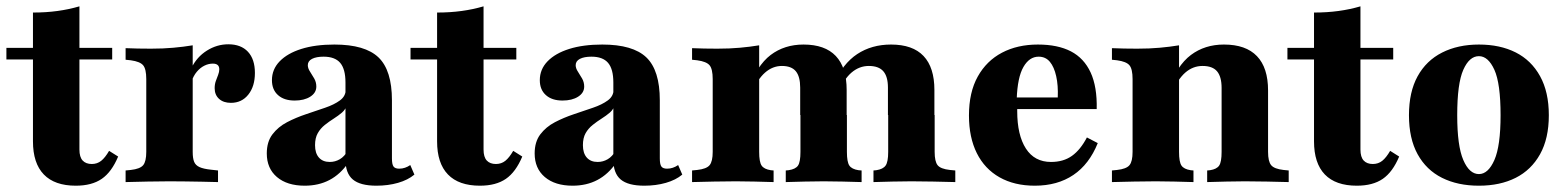

<svg xmlns="http://www.w3.org/2000/svg" viewBox="-24 -569 4892 600"><path d="M212.9 11.3Q146.8 11.3 112.9 -23.8Q79 -58.9 79 -127.4V-209.7H224.2V-101.6Q224.2 -78.2 234.3 -67.3Q244.4 -56.5 262.9 -56.5Q279.8 -56.5 292.3 -66.5Q304.8 -76.6 316.9 -97.6L345.2 -79.8Q325 -31.5 294 -10.1Q262.9 11.3 212.9 11.3ZM79 -209.7V-529.8Q120.2 -529.8 155.6 -534.7Q191.1 -539.5 224.2 -549.2V-209.7ZM-4 -383.1V-419.4H326.6V-383.1Z M505.6 -2.4Q469.4 -2.4 437.1 -1.6Q404.8 -0.8 368.5 0V-36.3L384.7 -37.9Q413.7 -41.1 423.4 -52.8Q433.1 -64.5 433.1 -94.4V-209.7H578.2V-94.4Q578.2 -74.2 582.7 -63.3Q587.1 -52.4 599.6 -46.8Q612.1 -41.1 635.5 -38.7L657.3 -36.3V0Q630.6 -0.8 606 -1.2Q581.5 -1.6 556.9 -2Q532.3 -2.4 505.6 -2.4ZM433.1 -209.7V-321.8Q433.1 -353.2 423.4 -364.9Q413.7 -376.6 384.7 -380.6L368.5 -382.3V-418.5Q388.7 -417.7 406.5 -417.3Q424.2 -416.9 447.6 -416.9Q486.3 -416.9 517.7 -419.8Q549.2 -422.6 578.2 -427.4V-418.5V-209.7ZM697.6 -247.6Q674.2 -247.6 660.5 -260.1Q646.8 -272.6 646.8 -293.5Q646.8 -305.6 650.4 -315.7Q654 -325.8 657.7 -335.1Q661.3 -344.4 661.3 -352.4Q661.3 -370.2 641.1 -370.2Q627.4 -370.2 614.5 -363.7Q601.6 -357.3 591.1 -344.8Q580.6 -332.3 575 -315.3L574.2 -356.5Q591.1 -391.1 622.6 -410.9Q654 -430.6 689.5 -430.6Q729 -430.6 750.8 -407.3Q772.6 -383.9 772.6 -341.1Q772.6 -299.2 752 -273.4Q731.5 -247.6 697.6 -247.6Z M1055.6 -209.7V-311.3Q1055.6 -353.2 1039.1 -372.6Q1022.6 -391.9 987.1 -391.9Q964.5 -391.9 951.2 -385.1Q937.9 -378.2 937.9 -365.3Q937.9 -355.6 944.8 -345.2Q951.6 -334.7 958.1 -323.4Q964.5 -312.1 964.5 -298.4Q964.5 -279 945.6 -266.9Q926.6 -254.8 896.8 -254.8Q863.7 -254.8 844.8 -271.8Q825.8 -288.7 825.8 -318.5Q825.8 -352.4 850 -377.4Q874.2 -402.4 917.7 -416.1Q961.3 -429.8 1021 -429.8Q1116.9 -429.8 1158.9 -389.5Q1200.8 -349.2 1200.8 -255.6V-209.7ZM928.2 11.3Q873.4 11.3 841.5 -15.7Q809.7 -42.7 809.7 -89.5Q809.7 -125.8 827.4 -149.2Q845.2 -172.6 873 -187.1Q900.8 -201.6 932.3 -212.1Q963.7 -222.6 991.9 -232.3Q1020.2 -241.9 1038.3 -255.2Q1056.5 -268.5 1056.5 -289.5L1060.5 -242.7Q1056.5 -227.4 1044.8 -217.3Q1033.1 -207.3 1019 -198.4Q1004.8 -189.5 991.1 -178.6Q977.4 -167.7 969 -152.8Q960.5 -137.9 960.5 -115.3Q960.5 -90.3 972.6 -76.6Q984.7 -62.9 1006.5 -62.9Q1023.4 -62.9 1037.9 -71.4Q1052.4 -79.8 1062.9 -98.4L1064.5 -60.5Q1039.5 -24.2 1005.6 -6.5Q971.8 11.3 928.2 11.3ZM1200.8 -74.2Q1200.8 -55.6 1205.6 -48.8Q1210.5 -41.9 1223.4 -41.9Q1233.1 -41.9 1241.5 -44.8Q1250 -47.6 1258.1 -53.2L1271 -23.4Q1250.8 -6.5 1219.8 2.4Q1188.7 11.3 1152.4 11.3Q1101.6 11.3 1078.6 -8.1Q1055.6 -27.4 1055.6 -70.2V-209.7H1200.8Z M1475.8 11.3Q1409.7 11.3 1375.8 -23.8Q1341.9 -58.9 1341.9 -127.4V-209.7H1487.1V-101.6Q1487.1 -78.2 1497.2 -67.3Q1507.3 -56.5 1525.8 -56.5Q1542.7 -56.5 1555.2 -66.5Q1567.7 -76.6 1579.8 -97.6L1608.1 -79.8Q1587.9 -31.5 1556.9 -10.1Q1525.8 11.3 1475.8 11.3ZM1341.9 -209.7V-529.8Q1383.1 -529.8 1418.5 -534.7Q1454 -539.5 1487.1 -549.2V-209.7ZM1258.9 -383.1V-419.4H1589.5V-383.1Z M1892.7 -209.7V-311.3Q1892.7 -353.2 1876.2 -372.6Q1859.7 -391.9 1824.2 -391.9Q1801.6 -391.9 1788.3 -385.1Q1775 -378.2 1775 -365.3Q1775 -355.6 1781.9 -345.2Q1788.7 -334.7 1795.2 -323.4Q1801.6 -312.1 1801.6 -298.4Q1801.6 -279 1782.7 -266.9Q1763.7 -254.8 1733.9 -254.8Q1700.8 -254.8 1681.9 -271.8Q1662.9 -288.7 1662.9 -318.5Q1662.9 -352.4 1687.1 -377.4Q1711.3 -402.4 1754.8 -416.1Q1798.4 -429.8 1858.1 -429.8Q1954 -429.8 1996 -389.5Q2037.9 -349.2 2037.9 -255.6V-209.7ZM1765.3 11.3Q1710.5 11.3 1678.6 -15.7Q1646.8 -42.7 1646.8 -89.5Q1646.8 -125.8 1664.5 -149.2Q1682.3 -172.6 1710.1 -187.1Q1737.9 -201.6 1769.4 -212.1Q1800.8 -222.6 1829 -232.3Q1857.3 -241.9 1875.4 -255.2Q1893.5 -268.5 1893.5 -289.5L1897.6 -242.7Q1893.5 -227.4 1881.9 -217.3Q1870.2 -207.3 1856 -198.4Q1841.9 -189.5 1828.2 -178.6Q1814.5 -167.7 1806 -152.8Q1797.6 -137.9 1797.6 -115.3Q1797.6 -90.3 1809.7 -76.6Q1821.8 -62.9 1843.5 -62.9Q1860.5 -62.9 1875 -71.4Q1889.5 -79.8 1900 -98.4L1901.6 -60.5Q1876.6 -24.2 1842.7 -6.5Q1808.9 11.3 1765.3 11.3ZM2037.9 -74.2Q2037.9 -55.6 2042.7 -48.8Q2047.6 -41.9 2060.5 -41.9Q2070.2 -41.9 2078.6 -44.8Q2087.1 -47.6 2095.2 -53.2L2108.1 -23.4Q2087.9 -6.5 2056.9 2.4Q2025.8 11.3 1989.5 11.3Q1938.7 11.3 1915.7 -8.1Q1892.7 -27.4 1892.7 -70.2V-209.7H2037.9Z M2275.8 -2.4Q2239.5 -2.4 2207.3 -1.6Q2175 -0.8 2138.7 0V-36.3L2154.8 -37.9Q2183.9 -41.1 2193.5 -52.8Q2203.2 -64.5 2203.2 -94.4V-209.7H2348.4V-94.4Q2348.4 -62.9 2356 -51.6Q2363.7 -40.3 2384.7 -37.1L2393.5 -36.3V0Q2361.3 -0.8 2334.3 -1.6Q2307.3 -2.4 2275.8 -2.4ZM2203.2 -209.7V-321.8Q2203.2 -353.2 2193.5 -364.9Q2183.9 -376.6 2154.8 -380.6L2138.7 -382.3V-418.5Q2158.9 -417.7 2176.6 -417.3Q2194.4 -416.9 2217.7 -416.9Q2256.5 -416.9 2287.9 -419.8Q2319.4 -422.6 2348.4 -427.4V-418.5V-209.7ZM2476.6 -209.7V-295.2Q2476.6 -329.8 2462.9 -346.4Q2449.2 -362.9 2419.4 -362.9Q2390.3 -362.9 2366.5 -341.9Q2342.7 -321 2323.4 -275L2312.1 -285.5Q2341.1 -364.5 2384.3 -397.2Q2427.4 -429.8 2487.1 -429.8Q2554 -429.8 2587.9 -394Q2621.8 -358.1 2621.8 -287.9V-209.7ZM2550 -2.4Q2518.5 -2.4 2491.1 -1.6Q2463.7 -0.8 2431.5 0V-36.3L2440.3 -37.1Q2462.1 -40.3 2469.8 -51.6Q2477.4 -62.9 2477.4 -94.4V-209.7H2622.6V-94.4Q2622.6 -62.9 2630.2 -51.6Q2637.9 -40.3 2658.9 -37.1L2668.5 -36.3V0Q2636.3 -0.8 2608.9 -1.6Q2581.5 -2.4 2550 -2.4ZM2750.8 -209.7V-295.2Q2750.8 -329.8 2736.3 -346.4Q2721.8 -362.9 2691.1 -362.9Q2661.3 -362.9 2637.1 -342.3Q2612.9 -321.8 2591.9 -273.4L2580.6 -305.6Q2609.7 -370.2 2654.8 -400Q2700 -429.8 2760.5 -429.8Q2828.2 -429.8 2862.1 -394Q2896 -358.1 2896 -287.9V-209.7ZM2824.2 -2.4Q2792.7 -2.4 2765.3 -1.6Q2737.9 -0.8 2705.6 0V-36.3L2714.5 -37.1Q2735.5 -40.3 2743.5 -51.6Q2751.6 -62.9 2751.6 -94.4V-209.7H2896.8V-94.4Q2896.8 -64.5 2906 -52.8Q2915.3 -41.1 2944.4 -37.9L2961.3 -36.3V0Q2924.2 -0.8 2892.3 -1.6Q2860.5 -2.4 2824.2 -2.4Z M3209.7 11.3Q3146 11.3 3099.6 -14.9Q3053.2 -41.1 3028.6 -90.3Q3004 -139.5 3004 -208.1Q3004 -280.6 3031.5 -329.8Q3058.9 -379 3107.3 -404.4Q3155.6 -429.8 3219.4 -429.8Q3281.5 -429.8 3322.6 -408.5Q3363.7 -387.1 3384.3 -342.3Q3404.8 -297.6 3403.2 -228.2H3110.5L3108.9 -264.5H3281.5Q3283.1 -302.4 3276.6 -331Q3270.2 -359.7 3256.9 -375.8Q3243.5 -391.9 3221.8 -391.9Q3192.7 -391.9 3174.2 -359.7Q3155.6 -327.4 3153.2 -258.9L3155.6 -254Q3154.8 -247.6 3154.8 -240.7Q3154.8 -233.9 3154.8 -221.8Q3154.8 -146.8 3181.9 -104.8Q3208.9 -62.9 3260.5 -62.9Q3299.2 -62.9 3325.8 -81.9Q3352.4 -100.8 3372.6 -139.5L3406.5 -121.8Q3379.8 -55.6 3330.2 -22.2Q3280.6 11.3 3209.7 11.3Z M3587.9 -2.4Q3551.6 -2.4 3519.4 -1.6Q3487.1 -0.8 3450.8 0V-36.3L3466.9 -37.9Q3496 -41.1 3505.6 -52.8Q3515.3 -64.5 3515.3 -94.4V-209.7H3660.5V-94.4Q3660.5 -62.9 3668.1 -51.6Q3675.8 -40.3 3696.8 -37.1L3705.6 -36.3V0Q3673.4 -0.8 3646.4 -1.6Q3619.4 -2.4 3587.9 -2.4ZM3515.3 -209.7V-321.8Q3515.3 -353.2 3505.6 -364.9Q3496 -376.6 3466.9 -380.6L3450.8 -382.3V-418.5Q3471 -417.7 3488.7 -417.3Q3506.5 -416.9 3529.8 -416.9Q3568.5 -416.9 3600 -419.8Q3631.5 -422.6 3660.5 -427.4V-418.5V-209.7ZM3793.5 -209.7V-294.4Q3793.5 -329 3779.4 -346Q3765.3 -362.9 3733.9 -362.9Q3704 -362.9 3680.2 -342.3Q3656.5 -321.8 3636.3 -275.8L3625 -287.1Q3654 -364.5 3697.6 -397.2Q3741.1 -429.8 3800.8 -429.8Q3869.4 -429.8 3904 -393.5Q3938.7 -357.3 3938.7 -286.3V-209.7ZM3866.1 -2.4Q3835.5 -2.4 3808.1 -1.6Q3780.6 -0.8 3748.4 0V-36.3L3757.3 -37.1Q3778.2 -40.3 3785.9 -51.6Q3793.5 -62.9 3793.5 -94.4V-209.7H3938.7V-94.4Q3938.7 -64.5 3948.4 -52.8Q3958.1 -41.1 3987.1 -37.9L4003.2 -36.3V0Q3966.9 -0.8 3935.1 -1.6Q3903.2 -2.4 3866.1 -2.4Z M4216.1 11.3Q4150 11.3 4116.1 -23.8Q4082.3 -58.9 4082.3 -127.4V-209.7H4227.4V-101.6Q4227.4 -78.2 4237.5 -67.3Q4247.6 -56.5 4266.1 -56.5Q4283.1 -56.5 4295.6 -66.5Q4308.1 -76.6 4320.2 -97.6L4348.4 -79.8Q4328.2 -31.5 4297.2 -10.1Q4266.1 11.3 4216.1 11.3ZM4082.3 -209.7V-529.8Q4123.4 -529.8 4158.9 -534.7Q4194.4 -539.5 4227.4 -549.2V-209.7ZM3999.2 -383.1V-419.4H4329.8V-383.1Z M4597.6 11.3Q4531.5 11.3 4482.3 -13.3Q4433.1 -37.9 4406 -87.1Q4379 -136.3 4379 -208.9Q4379 -281.5 4406 -330.6Q4433.1 -379.8 4482.7 -404.8Q4532.3 -429.8 4597.6 -429.8Q4663.7 -429.8 4712.5 -405.2Q4761.3 -380.6 4788.7 -331Q4816.1 -281.5 4816.1 -208.9Q4816.1 -136.3 4788.7 -87.1Q4761.3 -37.9 4712.5 -13.3Q4663.7 11.3 4597.6 11.3ZM4597.6 -25Q4626.6 -25 4646 -69Q4665.3 -112.9 4665.3 -208.9Q4665.3 -308.1 4646 -350.8Q4626.6 -393.5 4597.6 -393.5Q4567.7 -393.5 4548.8 -350.8Q4529.8 -308.1 4529.8 -208.9Q4529.8 -112.9 4548.8 -69Q4567.7 -25 4597.6 -25Z"/></svg>

Font: Playfair 9pt Black
Style: Regular
Weight: 900
Designer: Claus Eggers Sørensen
Foundry: Claus Eggers Sørensen
Version: Version 2.203